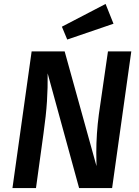

<svg xmlns="http://www.w3.org/2000/svg" viewBox="-20 -951 704 971"><path d="M547 0H380L221 -580Q222 -508 217.5 -438Q213 -368 200 -276L162 0H43L140 -691H307L468 -111Q467 -135 467 -180Q467 -274 480 -373L526 -691H644ZM554 -831 320 -751 293 -816 514 -931Z"/></svg>

Font: FiraGO Medium
Style: Italic
Weight: 500
Italic angle: -8°
Designer: bBox Type GmbH
Foundry: bBox Type GmbH
Version: Version 1.001